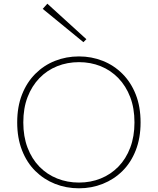

<svg xmlns="http://www.w3.org/2000/svg" viewBox="-20 -1005 853 1038"><path d="M407 13Q338 13 277.5 -11Q217 -35 171 -80.5Q125 -126 99 -192.5Q73 -259 73 -343Q73 -428 99 -494Q125 -560 171 -606Q217 -652 277.5 -676Q338 -700 407 -700Q475 -700 535.5 -676Q596 -652 642 -606Q688 -560 714 -494Q740 -428 740 -343Q740 -259 714 -192.5Q688 -126 642 -80.5Q596 -35 535.5 -11Q475 13 407 13ZM407 -18Q470 -18 524.5 -40Q579 -62 620 -104Q661 -146 684 -206.5Q707 -267 707 -343Q707 -420 684 -480Q661 -540 620 -582.5Q579 -625 524.5 -647Q470 -669 407 -669Q344 -669 289 -647Q234 -625 193 -582.5Q152 -540 129 -480Q106 -420 106 -343Q106 -267 129 -206.5Q152 -146 193 -104Q234 -62 289 -40Q344 -18 407 -18ZM431 -777 211 -957 236 -985 447 -793Z"/></svg>

Font: BioRhyme ExtraBold ExtraLight
Style: Regular
Weight: 250
Version: Version 1.600;gftools[0.9.33]